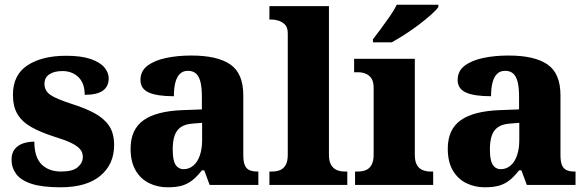

<svg xmlns="http://www.w3.org/2000/svg" viewBox="-20 -786 2494 816"><path d="M237 10Q159 10 113.5 -5Q68 -20 48.5 -47Q29 -74 29 -107Q29 -135 42.5 -152Q56 -169 78 -176.5Q100 -184 126 -184Q126 -118 156.5 -87.5Q187 -57 240 -57Q289 -57 310.5 -75.5Q332 -94 332 -119Q332 -139 319.5 -153Q307 -167 280.5 -179.5Q254 -192 211 -205Q152 -224 113 -246Q74 -268 54.5 -300.5Q35 -333 35 -383Q35 -468 97 -508.5Q159 -549 261 -549Q326 -549 366 -535Q406 -521 424 -499Q442 -477 442 -453Q442 -419 417.5 -401Q393 -383 340 -383Q340 -432 313.5 -458Q287 -484 245 -484Q210 -484 189.5 -470Q169 -456 169 -430Q169 -400 194.5 -382.5Q220 -365 289 -343Q343 -326 382.5 -304.5Q422 -283 443.5 -251.5Q465 -220 465 -169Q465 -88 406.5 -39Q348 10 237 10Z M692 10Q649 10 613 -8Q577 -26 556 -62.5Q535 -99 535 -154Q535 -236 590 -275Q645 -314 757 -318L838 -321V-375Q838 -411 832.5 -435.5Q827 -460 814 -472.5Q801 -485 779 -485Q758 -485 745 -472.5Q732 -460 725.5 -436.5Q719 -413 719 -377Q647 -377 612 -393Q577 -409 577 -446Q577 -484 606.5 -506.5Q636 -529 685 -539.5Q734 -550 793 -550Q904 -550 959 -512Q1014 -474 1014 -381V-128Q1014 -100 1020 -85Q1026 -70 1039 -63.5Q1052 -57 1074 -57H1078V0H871L848 -62H838Q817 -35 797 -19.5Q777 -4 753 3Q729 10 692 10ZM760 -67Q784 -67 802 -82.5Q820 -98 829.5 -126Q839 -154 839 -191V-264L802 -261Q768 -259 749 -246Q730 -233 722 -209.5Q714 -186 714 -151Q714 -124 718.5 -105Q723 -86 734 -76.5Q745 -67 760 -67Z M1125 0V-57H1136Q1156 -57 1171 -63.5Q1186 -70 1194.5 -85.5Q1203 -101 1203 -128V-644Q1203 -670 1190.5 -682Q1178 -694 1162.5 -698.5Q1147 -703 1136 -703H1125V-760H1378V-128Q1378 -101 1387 -85.5Q1396 -70 1411 -63.5Q1426 -57 1445 -57H1456V0Z M1489 0V-57H1501Q1521 -57 1536 -63.5Q1551 -70 1559.5 -86Q1568 -102 1568 -130V-412Q1568 -438 1559 -452Q1550 -466 1535 -472.5Q1520 -479 1501 -479H1485V-536H1743V-128Q1743 -101 1751.5 -85.5Q1760 -70 1775.5 -63.5Q1791 -57 1809 -57H1821V0ZM1565 -619Q1580 -638 1599 -664Q1618 -690 1637 -717Q1656 -744 1666 -766H1843V-756Q1834 -743 1811.5 -723Q1789 -703 1760 -681Q1731 -659 1700.5 -639.5Q1670 -620 1645 -606H1565Z M2040 10Q1997 10 1961 -8Q1925 -26 1904 -62.5Q1883 -99 1883 -154Q1883 -236 1938 -275Q1993 -314 2105 -318L2186 -321V-375Q2186 -411 2180.5 -435.5Q2175 -460 2162 -472.5Q2149 -485 2127 -485Q2106 -485 2093 -472.5Q2080 -460 2073.5 -436.5Q2067 -413 2067 -377Q1995 -377 1960 -393Q1925 -409 1925 -446Q1925 -484 1954.5 -506.5Q1984 -529 2033 -539.5Q2082 -550 2141 -550Q2252 -550 2307 -512Q2362 -474 2362 -381V-128Q2362 -100 2368 -85Q2374 -70 2387 -63.5Q2400 -57 2422 -57H2426V0H2219L2196 -62H2186Q2165 -35 2145 -19.5Q2125 -4 2101 3Q2077 10 2040 10ZM2108 -67Q2132 -67 2150 -82.5Q2168 -98 2177.5 -126Q2187 -154 2187 -191V-264L2150 -261Q2116 -259 2097 -246Q2078 -233 2070 -209.5Q2062 -186 2062 -151Q2062 -124 2066.5 -105Q2071 -86 2082 -76.5Q2093 -67 2108 -67Z"/></svg>

Font: Noto Serif Ethiopic ExtraBold
Style: Regular
Weight: 800
Version: Version 2.102